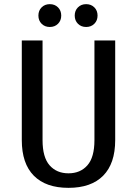

<svg xmlns="http://www.w3.org/2000/svg" viewBox="-20 -895 660 925"><path d="M85 0ZM310 -60Q367 -60 401 -98.5Q435 -137 435 -220V-700H535V-220Q535 -107 477 -48.5Q419 10 310 10Q201 10 143 -48.5Q85 -107 85 -220V-700H185V-220Q185 -137 219 -98.5Q253 -60 310 -60ZM275 -820Q275 -796 259.5 -780.5Q244 -765 220 -765Q196 -765 180.5 -780.5Q165 -796 165 -820Q165 -844 180.5 -859.5Q196 -875 220 -875Q244 -875 259.5 -859.5Q275 -844 275 -820ZM450 -820Q450 -796 434.5 -780.5Q419 -765 395 -765Q371 -765 355.5 -780.5Q340 -796 340 -820Q340 -844 355.5 -859.5Q371 -875 395 -875Q419 -875 434.5 -859.5Q450 -844 450 -820Z"/></svg>

Font: Scada
Style: Regular
Weight: 400
Designer: Jovanny Lemonad
Foundry: Jovanny Lemonad
Version: Version 3.005; ttfautohint (v0.91) -l 8 -r 50 -G 200 -x 0 -w